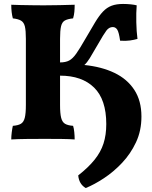

<svg xmlns="http://www.w3.org/2000/svg" viewBox="-20 -703 772 972"><path d="M37 3Q37 -14 39.5 -33.5Q42 -53 45 -66Q72 -68 86 -76.5Q100 -85 105.5 -107Q111 -129 111 -172V-506Q111 -548 106 -569Q101 -590 86.5 -598.5Q72 -607 45 -610Q37 -640 37 -679Q54 -678 83.5 -677.5Q113 -677 145 -676.5Q177 -676 201 -676Q236 -676 282 -677Q328 -678 358 -679Q358 -660 356.5 -643.5Q355 -627 350 -610Q322 -607 308 -599Q294 -591 289 -569.5Q284 -548 284 -506V-387Q312 -387 330 -396.5Q348 -406 366 -431.5Q384 -457 412 -506Q441 -556 461.5 -590Q482 -624 501.5 -644.5Q521 -665 545 -674Q569 -683 603 -683Q623 -683 642 -681Q661 -679 672 -676Q669 -639 670 -591Q671 -543 676 -506Q659 -501 637.5 -498Q616 -495 588 -497Q582 -540 573.5 -553Q565 -566 551 -566Q532 -566 518.5 -548Q505 -530 476 -479Q449 -432 434.5 -408.5Q420 -385 407 -374Q495 -365 559.5 -334Q624 -303 660 -248Q696 -193 696 -113Q696 -41 668.5 17.5Q641 76 598 121.5Q555 167 506.5 199Q458 231 414 249Q380 229 376 185Q427 145 458.5 106Q490 67 504 23.5Q518 -20 518 -75Q518 -199 456.5 -259.5Q395 -320 284 -320V-172Q284 -129 289.5 -107Q295 -85 309 -76.5Q323 -68 350 -66Q354 -54 356 -34.5Q358 -15 358 3Q333 1 293.5 0.5Q254 0 208 0Q162 0 115.5 0.5Q69 1 37 3Z"/></svg>

Font: Vollkorn ExtraBold
Style: Regular
Weight: 800
Designer: Friedrich Althausen
Foundry: Friedrich Althausen
Version: Version 5.000; ttfautohint (v1.8.3)